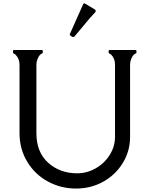

<svg xmlns="http://www.w3.org/2000/svg" viewBox="-20 -1095 888 1133"><path d="M471.7 -1072.3Q478 -1077.6 484.4 -1072.3L542 -1037.6Q547.4 -1029.8 542 -1022.5Q542 -1022.5 509.8 -987.8L420.9 -881.3Q410.2 -869.1 392.6 -888.2Q389.6 -891.1 393.1 -896ZM95.2 -714.4Q95.2 -749 70.8 -773.4Q68.8 -775.4 62.5 -778.3Q56.2 -781.2 56.2 -790.5Q56.2 -799.8 62.5 -799.8H226.6Q232.9 -799.8 232.9 -791.3Q232.9 -782.7 230.7 -781Q228.5 -779.3 224.6 -777.6Q220.7 -775.9 214.6 -769.8Q208.5 -763.7 201.7 -747.3Q194.8 -731 194.8 -714.4V-309.6Q194.8 -196.8 264.4 -134.5Q334 -72.3 434.6 -72.3Q493.7 -72.3 545.7 -102.3Q597.7 -132.3 628.2 -181.9Q658.7 -231.4 658.7 -287.1V-714.4Q658.7 -750 635.3 -773.4Q633.3 -775.4 627 -778.3Q620.6 -781.2 620.6 -790.5Q620.6 -799.8 627 -799.8H779.3Q785.6 -799.8 785.6 -791.3Q785.6 -782.7 783.4 -781Q781.2 -779.3 777.3 -777.6Q773.4 -775.9 767.3 -769.8Q761.2 -763.7 754.4 -747.3Q747.6 -731 747.6 -714.4V-287.1Q747.6 -203.1 704.3 -132.8Q661.1 -62.5 588.6 -22.5Q516.1 17.6 428 17.6Q339.8 17.6 263.4 -23.4Q187 -64.5 141.1 -139.9Q95.2 -215.3 95.2 -309.6Z"/></svg>

Font: Della Respira
Style: Regular
Weight: 500
Version: Version 0.201